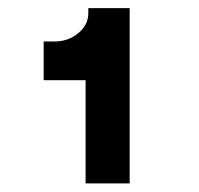

<svg xmlns="http://www.w3.org/2000/svg" viewBox="-20 -834 476 459"><path d="M184.6 -642.2V-395.5H290V-689.9V-814.5H191.1V-802Q191.1 -774.9 167.2 -754.8Q143.3 -734.8 109.8 -734.8H84.4V-642.2Z"/></svg>

Font: Giphurs SC
Style: Regular
Weight: 400
Version: Version 0.920